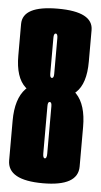

<svg xmlns="http://www.w3.org/2000/svg" viewBox="-51 -713 396 753"><g transform="rotate(5 147.0 -336.5)"><path d="M147 7Q7.5 7 7.5 -71Q7.5 -149 7.5 -226.8Q7.5 -314 47.2 -354.8Q87 -395.5 147 -395.5Q207 -395.5 246 -354.8Q285 -314 285 -226.8Q285 -149 285 -71Q285 7 147 7ZM146.2 -91Q154 -91 154 -109.9Q154 -128.8 154 -202.8Q154 -280.2 154 -296.6Q154 -313 146.2 -313Q138.5 -313 138.5 -296.6Q138.5 -280.2 138.5 -202.8Q138.5 -128.8 138.5 -109.9Q138.5 -91 146.2 -91ZM147 -325.2Q87 -325.2 47.2 -361.1Q7.5 -397 7.5 -483.5Q7.5 -535.2 7.5 -607.8Q7.5 -680.2 146.2 -680.2Q285 -680.2 285 -607.8Q285 -535.2 285 -483.5Q285 -397 246 -361.1Q207 -325.2 147 -325.2ZM146.2 -407.5Q154 -407.5 154 -424Q154 -440.5 154 -503.8Q154 -548 154 -565.1Q154 -582.2 146.2 -582.2Q138.5 -582.2 138.5 -565.1Q138.5 -548 138.5 -503.8Q138.5 -440.5 138.5 -424Q138.5 -407.5 146.2 -407.5Z"/></g></svg>

Font: Anybody UltraCondensed Thin
Style: Regular
Weight: 100
Width: 1
Designer: Tyler Finck
Foundry: Etcetera Type Company
Version: Version 1.110